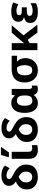

<svg xmlns="http://www.w3.org/2000/svg" viewBox="1610 -2426 826 4085"><g transform="rotate(-90 2022.5 -383.0)"><path d="M296.9 9.8Q220.7 9.8 162.1 -18.1Q103.5 -45.4 69.3 -97.7Q35.2 -149.9 35.2 -223.1Q35.2 -290.5 59.6 -336.9Q83 -381.8 123 -412.1Q162.1 -442.4 205.1 -459Q166 -481 139.6 -515.6Q111.8 -550.8 111.8 -606Q111.8 -654.3 139.6 -690.4Q166 -725.6 215.8 -745.6Q263.7 -765.1 327.1 -765.1Q390.6 -765.1 446.3 -748Q501.5 -731.4 543 -689.9L486.8 -589.8Q452.6 -623.5 412.1 -640.6Q372.6 -657.2 334 -657.2Q289.6 -657.2 272.9 -639.2Q255.9 -620.6 255.9 -601.1Q255.9 -569.3 285.2 -550.8Q320.8 -529.8 363.8 -506.8Q473.6 -450.2 518.6 -388.7Q564 -325.7 564 -240.2Q564 -113.3 491.2 -51.8Q418 9.8 296.9 9.8ZM300.8 -109.9Q354.5 -109.9 384.8 -147.5Q414.1 -184.6 414.1 -242.2Q414.1 -297.9 384.8 -335.9Q356 -373 306.2 -397.9Q250 -377 217.8 -338.9Q185.1 -301.3 185.1 -238.8Q185.1 -177.7 216.3 -144.5Q247.6 -109.9 300.8 -109.9Z M879.9 9.8Q810.5 9.8 767.6 -14.6Q725.1 -38.6 706.1 -80.1Q687 -121.1 687 -170.9V-545.9H835.9V-192.9Q835.9 -143.6 856.9 -127Q878.4 -109.9 907.7 -109.9Q925.8 -109.9 943.8 -112.3Q948.7 -113.3 954.1 -114.3Q959.5 -115.2 966.6 -116.7Q973.6 -118.2 978 -119.1V-2Q963.4 2 933.1 6.3Q907.2 9.8 879.9 9.8ZM722.2 -606V-619.1L769 -775.9H936V-766.1L822.3 -606Z M1306.6 9.8Q1230.5 9.8 1171.9 -18.1Q1113.3 -45.4 1079.1 -97.7Q1044.9 -149.9 1044.9 -223.1Q1044.9 -290.5 1069.3 -336.9Q1092.8 -381.8 1132.8 -412.1Q1171.9 -442.4 1214.8 -459Q1175.8 -481 1149.4 -515.6Q1121.6 -550.8 1121.6 -606Q1121.6 -654.3 1149.4 -690.4Q1175.8 -725.6 1225.6 -745.6Q1273.4 -765.1 1336.9 -765.1Q1400.4 -765.1 1456.1 -748Q1511.2 -731.4 1552.7 -689.9L1496.6 -589.8Q1462.4 -623.5 1421.9 -640.6Q1382.3 -657.2 1343.8 -657.2Q1299.3 -657.2 1282.7 -639.2Q1265.6 -620.6 1265.6 -601.1Q1265.6 -569.3 1294.9 -550.8Q1330.6 -529.8 1373.5 -506.8Q1483.4 -450.2 1528.3 -388.7Q1573.7 -325.7 1573.7 -240.2Q1573.7 -113.3 1501 -51.8Q1427.7 9.8 1306.6 9.8ZM1310.5 -109.9Q1364.3 -109.9 1394.5 -147.5Q1423.8 -184.6 1423.8 -242.2Q1423.8 -297.9 1394.5 -335.9Q1365.7 -373 1315.9 -397.9Q1259.8 -377 1227.5 -338.9Q1194.8 -301.3 1194.8 -238.8Q1194.8 -177.7 1226.1 -144.5Q1257.3 -109.9 1310.5 -109.9Z M1867.7 9.8Q1770 9.8 1717.3 -66.4Q1663.6 -142.6 1663.6 -271Q1663.6 -411.6 1720.7 -483.4Q1777.3 -556.2 1872.6 -556.2Q1931.2 -556.2 1968.8 -533.7Q2006.8 -511.2 2030.8 -476.1H2034.7L2047.9 -545.9H2173.8V-172.9Q2173.8 -139.2 2186 -127Q2199.2 -115.2 2214.8 -115.2Q2222.7 -115.2 2231 -117.2Q2238.8 -119.1 2243.7 -120.1V-2.9Q2236.8 1 2215.3 5.4Q2193.8 9.8 2176.8 9.8Q2127.4 9.8 2095.7 -7.8Q2064.5 -25.9 2047.9 -71.8H2037.6Q2016.1 -38.1 1972.7 -13.7Q1929.2 9.8 1867.7 9.8ZM1922.9 -106.9Q1984.9 -106.9 2009.8 -145.5Q2034.7 -184.1 2034.7 -266.1V-272Q2034.7 -351.6 2010.3 -393.6Q1986.3 -435.1 1920.4 -435.1Q1815.4 -435.1 1815.4 -270Q1815.9 -106.9 1922.9 -106.9Z M2569.8 9.8Q2489.7 9.8 2432.6 -26.4Q2375.5 -61 2342.8 -124.5Q2311.5 -188 2311.5 -266.1Q2311.5 -367.7 2347.2 -428.7Q2382.8 -489.7 2446.8 -518.6Q2509.8 -546.9 2595.7 -546.9H2879.4V-434.1H2754.4Q2794.4 -396.5 2812 -352.1Q2829.6 -308.1 2829.6 -252Q2829.6 -207.5 2814.5 -162.1Q2800.3 -117.2 2768.6 -77.1Q2736.3 -38.1 2687.5 -14.2Q2638.2 9.8 2569.8 9.8ZM2571.8 -109.9Q2630.9 -109.9 2654.8 -155.3Q2678.7 -199.7 2678.7 -265.1Q2678.7 -386.2 2626.5 -434.1H2599.6Q2558.1 -434.1 2527.3 -418.9Q2496.6 -403.8 2480 -367.2Q2463.4 -332 2463.4 -266.1Q2463.4 -196.8 2487.3 -153.3Q2511.7 -109.9 2571.8 -109.9Z M3528.3 -545.9 3313.5 -295.9 3541.5 0H3371.6L3218.3 -208L3148.4 -164.1V0H2999.5V-545.9H3148.4V-402.8Q3147.5 -362.8 3147.5 -342.8Q3147.5 -309.6 3145.5 -284.2H3147.5Q3152.8 -291 3164.3 -304.7Q3175.8 -318.4 3181.2 -325.7Q3186.5 -332 3198.2 -345.9Q3210 -359.9 3216.3 -367.2L3369.6 -545.9Z M3817.9 9.8Q3698.2 9.8 3636.7 -34.2Q3576.2 -78.6 3576.2 -150.9Q3576.2 -210.9 3609.4 -241.2Q3642.6 -271.5 3696.8 -282.2V-287.1Q3648.4 -299.8 3625.5 -329.1Q3602.1 -359.4 3602.1 -402.8Q3602.1 -472.2 3655.3 -513.7Q3708 -556.2 3817.9 -556.2Q3869.1 -556.2 3922.9 -545.9Q3976.1 -535.2 4014.2 -512.2L3973.1 -407.2Q3931.2 -429.7 3898.4 -437.5Q3864.3 -445.8 3829.1 -445.8Q3785.2 -445.8 3763.2 -430.7Q3742.2 -414.6 3742.2 -386.2Q3742.2 -357.4 3763.7 -344.7Q3785.2 -332 3828.1 -332H3909.2V-225.1H3829.1Q3773.9 -225.1 3751 -210.4Q3728 -195.8 3728 -164.1Q3728 -101.1 3835.9 -101.1Q3881.8 -101.1 3918.5 -111.3Q3955.6 -122.6 3997.1 -147.9V-30.8Q3961.4 -9.8 3919.9 0Q3877.9 9.8 3817.9 9.8Z"/></g></svg>

Font: Droid Sans Thai
Style: Bold
Weight: 700
Designer: Steve Matteson
Foundry: Ascender Corporation
Version: Version 1.00